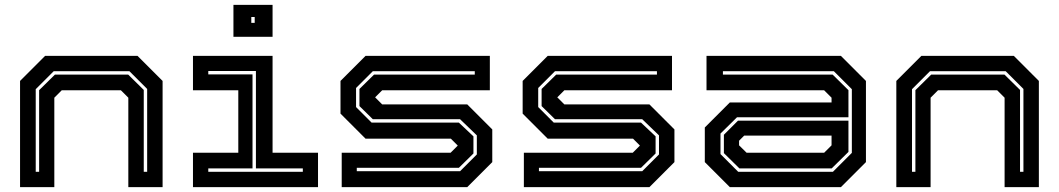

<svg xmlns="http://www.w3.org/2000/svg" viewBox="-20 -770 4357 790"><path d="M62.5 0V-437L165.5 -540H546L649 -437V0H508V-368L477.5 -398.5H234L203.5 -368V0ZM127 -63H141V-399L206 -463H507.5L571.5 -400V-63H585.5V-404L512.5 -477H201L127 -403Z M940.5 -618.5V-750H1101.5V-618.5ZM1014 -676H1028V-700H1014ZM774 0V-141.5H960.5V-398.5H774V-540H1101.5V-141.5H1288.5V0ZM837 -63H1226V-77H1033V-478H837V-464H1019V-77H837Z M1386 0V-141.5H1834L1863.5 -171L1835 -199.5H1484L1381 -302.5V-437L1484 -540H1995.5V-398.5H1552.5L1523.5 -369.5L1552.5 -340.5H1902.5L2005.5 -237.5V-103L1902.5 0ZM1448 -65.5H1873L1942 -134.5V-213L1873 -279.5H1514L1459 -333.5V-404L1519 -463H1933.5V-477H1514L1445 -408V-329.5L1509 -265.5H1868L1928 -209V-138.5L1868 -79.5H1448Z M2135.5 0V-141.5H2583.5L2613 -171L2584.5 -199.5H2233.5L2130.5 -302.5V-437L2233.5 -540H2745V-398.5H2302L2273 -369.5L2302 -340.5H2652L2755 -237.5V-103L2652 0ZM2197.5 -65.5H2622.5L2691.5 -134.5V-213L2622.5 -279.5H2263.5L2208.5 -333.5V-404L2268.5 -463H2683V-477H2263.5L2194.5 -408V-329.5L2258.5 -265.5H2617.5L2677.5 -209V-138.5L2617.5 -79.5H2197.5Z M2983 0 2880 -103V-245.5L2983 -348.5H3401.5V-368L3371 -398.5H2887V-540H3440L3543 -437V-103L3440 0ZM3017.5 -63H3407L3485 -141V-403L3411 -477H2954.5V-463H3406L3471 -399V-287.5H3012.5L2944.5 -220.5V-136ZM3022.5 -77 2958.5 -140V-215.5L3016.5 -273.5H3471V-145L3402 -77ZM3052 -141.5H3371L3401.5 -172V-212H3042L3021 -191V-172Z M3668 0V-437L3771 -540H4151.5L4254.5 -437V0H4113.5V-368L4083 -398.5H3839.5L3809 -368V0ZM3732.5 -63H3746.5V-399L3811.5 -463H4113L4177 -400V-63H4191V-404L4118 -477H3806.5L3732.5 -403Z"/></svg>

Font: Tourney Expanded Regular
Style: Bold
Weight: 700
Width: 7
Designer: Tyler Finck
Foundry: Etcetera Type Co
Version: Version 1.010; ttfautohint (v1.8.3)